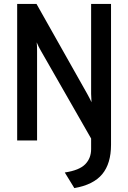

<svg xmlns="http://www.w3.org/2000/svg" viewBox="-20 -720 656 984"><path d="M312 164Q386 153 416.5 122Q447 91 447 44V-10L190 -459Q178 -479 168 -503Q170 -487 170 -460V0H68V-700H167L427 -239Q445 -206 449 -196Q447 -234 447 -239V-700H549V22Q549 118 504 172.5Q459 227 361 244Z"/></svg>

Font: Overpass Mono Light
Style: Bold
Weight: 600
Monospace: yes
Designer: Delve Withrington, Dave Bailey
Foundry: Delve Fonts
Version: Version 1.000;DELV;Overpass